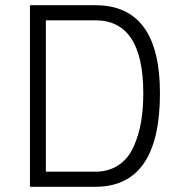

<svg xmlns="http://www.w3.org/2000/svg" viewBox="-20 -717 686 737"><path d="M346 0H95V-697H346Q594 -697 594 -359Q594 0 346 0ZM530 -359Q530 -639 346 -639H156V-58H346Q398 -58 435.5 -83.5Q473 -109 493 -154Q513 -199 521.5 -249Q530 -299 530 -359Z"/></svg>

Font: TitilliumText22L Lt
Style: Thin
Weight: 300
Designer: Campivisivi
Foundry: Campivisivi
Version: 1.000